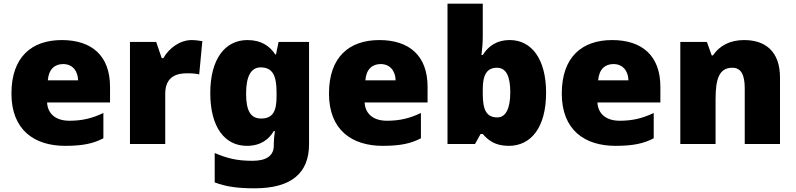

<svg xmlns="http://www.w3.org/2000/svg" viewBox="-20 -873 4309 1040"><path d="M315 -656C152 -656 42 -565 42 -366C42 -169 166 -83 333 -83C429 -83 487 -96 540 -124V-261C479 -232 425 -219 356 -219C278 -219 238 -260 235 -318H576V-403C576 -572 476 -656 315 -656ZM322 -526C374 -526 402 -487 403 -438H239C244 -499 277 -526 322 -526Z M1018 -656C955 -656 895 -612 865 -558H856L826 -646H684V-93H875V-365C875 -465 946 -476 994 -476C1029 -476 1046 -473 1059 -470L1076 -650C1065 -652 1039 -656 1018 -656Z M1320 -656C1201 -656 1119 -556 1119 -369C1119 -182 1199 -83 1317 -83C1393 -83 1437 -119 1463 -163H1469C1465 -136 1463 -111 1463 -94V-84C1463 -31 1425 -2 1348 -2C1261 -2 1210 -16 1143 -44V115C1206 139 1270 147 1359 147C1559 147 1654 64 1654 -92V-646H1489L1475 -578H1471C1442 -622 1397 -656 1320 -656ZM1392 -508C1460 -508 1478 -458 1478 -372V-349C1478 -270 1457 -231 1395 -231C1339 -231 1313 -270 1313 -366C1313 -459 1339 -508 1392 -508Z M2035 -656C1872 -656 1762 -565 1762 -366C1762 -169 1886 -83 2053 -83C2149 -83 2207 -96 2260 -124V-261C2199 -232 2145 -219 2076 -219C1998 -219 1958 -260 1955 -318H2296V-403C2296 -572 2196 -656 2035 -656ZM2042 -526C2094 -526 2122 -487 2123 -438H1959C1964 -499 1997 -526 2042 -526Z M2595 -681V-853H2404V-93H2553L2583 -147H2595C2623 -116 2658 -83 2736 -83C2856 -83 2938 -182 2938 -371C2938 -556 2857 -656 2742 -656C2667 -656 2623 -620 2595 -575H2588C2592 -606 2595 -642 2595 -681ZM2672 -506C2721 -506 2744 -461 2744 -373C2744 -284 2719 -237 2674 -237C2615 -237 2595 -278 2595 -364V-391C2595 -470 2619 -506 2672 -506Z M3296 -656C3133 -656 3023 -565 3023 -366C3023 -169 3147 -83 3314 -83C3410 -83 3468 -96 3521 -124V-261C3460 -232 3406 -219 3337 -219C3259 -219 3219 -260 3216 -318H3557V-403C3557 -572 3457 -656 3296 -656ZM3303 -526C3355 -526 3383 -487 3384 -438H3220C3225 -499 3258 -526 3303 -526Z M4011 -656C3933 -656 3877 -625 3842 -573H3835L3809 -646H3665V-93H3856V-335C3856 -445 3875 -506 3947 -506C3994 -506 4014 -468 4014 -395V-93H4205V-453C4205 -595 4125 -656 4011 -656Z"/></svg>

Font: Noto Sans Telugu UI Black
Style: Regular
Weight: 900
Designer: Jelle Bosma - Monotype Design Team
Foundry: Monotype Imaging Inc.
Version: Version 2.005